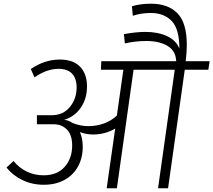

<svg xmlns="http://www.w3.org/2000/svg" viewBox="-20 -1015 1150 1035"><path d="M1103 -639H976L886 0H832L922 -639H700L610 0H555L601 -322Q546 -290 483 -290Q444 -290 411 -303Q426 -268 426 -223Q426 -164 400.5 -117.5Q375 -71 327.5 -45Q280 -19 216 -19Q153 -19 100.5 -44.5Q48 -70 15 -112L53 -147Q83 -110 124.5 -90Q166 -70 215 -70Q289 -70 329 -116Q369 -162 369 -230Q369 -288 341 -316.5Q313 -345 271 -345H179V-394H260Q320 -394 356.5 -438Q393 -482 393 -544Q393 -592 368.5 -618Q344 -644 295 -644Q232 -644 166 -598L146 -643Q221 -694 302 -694Q375 -694 412 -655Q449 -616 449 -549Q449 -483 415.5 -434.5Q382 -386 326 -369Q349 -367 369 -353Q412 -335 456 -335Q499 -335 539 -349Q579 -363 610 -392L645 -639H524L526 -685H930L929 -693Q925 -743 881.5 -768.5Q838 -794 769 -794Q711 -794 653 -781L648 -831Q714 -843 764 -843Q831 -843 880 -820.5Q929 -798 947 -753Q947 -859 905.5 -902Q864 -945 793 -945Q741 -945 696 -930L691 -981Q734 -995 795 -995Q885 -995 936 -944Q987 -893 987 -772Q987 -732 981 -685H1110Z"/></svg>

Font: FiraGO Light
Style: Italic
Weight: 300
Italic angle: -8°
Designer: bBox Type GmbH
Foundry: bBox Type GmbH
Version: Version 1.001